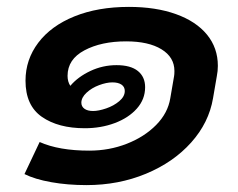

<svg xmlns="http://www.w3.org/2000/svg" viewBox="-20 -502 691 557"><path d="M612 -311Q612 -296 609 -281L598 -217Q586 -146 534.5 -88.5Q483 -31 403.5 2Q324 35 231 35Q176 35 128.5 26.5Q81 18 51 3L95 -90Q151 -65 239 -65Q297 -65 348 -85Q399 -105 433 -139.5Q467 -174 474 -217L485 -281Q486 -286 486 -296Q486 -336 448.5 -359Q411 -382 346 -382Q274 -382 225 -356Q176 -330 176 -282Q176 -265 184 -253Q206 -279 242 -296Q278 -313 318 -313Q359 -313 380 -296Q401 -279 401 -249Q401 -214 377 -187Q353 -160 313 -145Q273 -130 226 -130Q149 -130 101.5 -163Q54 -196 54 -268Q54 -329 91 -378Q128 -427 196 -454.5Q264 -482 354 -482Q432 -482 490.5 -461Q549 -440 580.5 -401.5Q612 -363 612 -311ZM216 -204Q216 -193 225 -186.5Q234 -180 250 -180Q266 -180 288 -187.5Q310 -195 326 -208.5Q342 -222 342 -238Q342 -250 332.5 -256.5Q323 -263 306 -263Q289 -263 267.5 -255Q246 -247 231 -233Q216 -219 216 -204Z"/></svg>

Font: KoHo
Style: Bold Italic
Weight: 700
Italic angle: -10°
Version: Version 1.000; ttfautohint (v1.6)